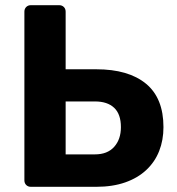

<svg xmlns="http://www.w3.org/2000/svg" viewBox="-20 -720 684 740"><path d="M99 0Q88 0 81 -7Q74 -14 74 -25V-675Q74 -686 81 -693Q88 -700 99 -700H208Q219 -700 226 -693Q233 -686 233 -675V-453H351Q475 -453 542.5 -397.5Q610 -342 610 -230Q610 -180 593.5 -138Q577 -96 544 -65Q511 -34 462.5 -17Q414 0 351 0ZM233 -125H346Q394 -125 420 -154Q446 -183 446 -230Q446 -280 420 -304.5Q394 -329 346 -329H233Z"/></svg>

Font: Fz Rubik SemBd
Style: Regular
Weight: 600
Designer: Hubert and Fischer
Foundry: Hubert and Fischer
Version: Vit hóa bi FontZin.com